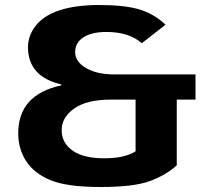

<svg xmlns="http://www.w3.org/2000/svg" viewBox="-20 -731 860 769"><path d="M53 -197Q53 -352 225 -389V-393Q92 -424 92 -543Q93 -590 123 -628Q188 -710 375 -711Q480 -711 539 -693Q598 -675 643 -632L548 -558Q497 -603 406 -603Q347 -603 314 -581.5Q281 -560 281 -522Q281 -484 324.5 -458.5Q368 -433 437 -433H763V-332H688V-69Q647 -31 582.5 -6.5Q518 18 383 18Q248 18 182 -9.5Q116 -37 84.5 -86Q53 -135 53 -197ZM523 -125V-332H423Q328 -332 277.5 -296.5Q227 -261 227 -210Q227 -159 270.5 -128Q314 -97 397 -97Q480 -97 523 -125Z"/></svg>

Font: Fix15 Mono
Style: Bold
Weight: 700
Designer: Carrois Corporate & Edenspiekermann AG
Foundry: Carrois Corporate GbR & Edenspiekermann AG
Version: Version 3.206